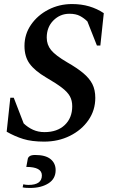

<svg xmlns="http://www.w3.org/2000/svg" viewBox="-20 -690 565 949"><path d="M198 10Q137 10 95 -3Q53 -16 13 -39L31 -207H48L97 -80Q118 -60 143.5 -48.5Q169 -37 200 -37Q263 -37 300 -72Q337 -107 337 -165Q337 -193 325.5 -214Q314 -235 286 -256.5Q258 -278 208 -307Q152 -340 126.5 -375Q101 -410 101 -463Q101 -521 133.5 -568Q166 -615 219.5 -642.5Q273 -670 336 -670Q382 -670 421 -658.5Q460 -647 493 -625L476 -465H459L412 -584Q396 -600 375.5 -611Q355 -622 323 -622Q277 -622 244 -589Q211 -556 211 -504Q211 -469 232.5 -442.5Q254 -416 312 -382Q361 -354 391.5 -328.5Q422 -303 436.5 -274.5Q451 -246 451 -206Q451 -145 417 -96Q383 -47 325.5 -18.5Q268 10 198 10ZM129 239Q120 239 110 238.5Q100 238 92 236L95 221Q108 224 121 224Q187 224 187 177Q187 135 110 135L117 97Q118 88 126.5 82Q135 76 154 76Q205 76 230 96.5Q255 117 255 151Q255 194 219 216.5Q183 239 129 239Z"/></svg>

Font: Spectral SC SemiBold
Style: Italic
Weight: 600
Italic angle: -10°
Designer: Jean-Baptiste Levee
Foundry: Production Type
Version: Version 2.001